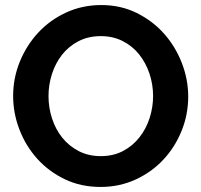

<svg xmlns="http://www.w3.org/2000/svg" viewBox="-20 -735 796 760"><path d="M378 5Q300 5 236.5 -25.5Q173 -56 127.5 -106.5Q82 -157 57 -222Q32 -287 32 -355Q32 -426 58.5 -491Q85 -556 131.5 -606Q178 -656 242 -685.5Q306 -715 381 -715Q458 -715 521.5 -683.5Q585 -652 630 -601Q675 -550 700 -485Q725 -420 725 -353Q725 -282 699 -217.5Q673 -153 627 -103.5Q581 -54 517 -24.5Q453 5 378 5ZM172 -355Q172 -309 186 -266Q200 -223 226.5 -190Q253 -157 291.5 -137Q330 -117 379 -117Q429 -117 467.5 -137.5Q506 -158 532.5 -192Q559 -226 572.5 -268.5Q586 -311 586 -355Q586 -401 571.5 -444Q557 -487 530.5 -520Q504 -553 465.5 -572.5Q427 -592 379 -592Q329 -592 290 -571.5Q251 -551 225 -517.5Q199 -484 185.5 -441.5Q172 -399 172 -355Z"/></svg>

Font: IngvarSans
Style: Bold
Weight: 700
Version: Version 3.000